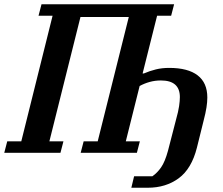

<svg xmlns="http://www.w3.org/2000/svg" viewBox="-50 -718 1049 902"><path d="M-16 -54H50L197 -644H131L145 -698H768L754 -644H688L620 -373H626Q654 -385 682.5 -392Q711 -399 745 -399Q833 -399 878.5 -364Q924 -329 924 -260Q924 -239 920 -213Q916 -187 906 -149L875 -24Q850 75 789.5 119.5Q729 164 644 164H567L580 110H666Q689 94 707 68Q725 42 739 -9L777 -156Q788 -195 791.5 -220Q795 -245 795 -262Q795 -340 706 -340Q678 -340 653 -333Q628 -326 606 -314L541 -54H607L593 0H329L343 -54H409L555 -638H328L182 -54H248L234 0H-30Z"/></svg>

Font: IBM Plex Serif SmBld
Style: Italic
Weight: 600
Italic angle: -14°
Designer: Mike Abbink, Paul van der Laan, Pieter van Rosmalen
Foundry: Bold Monday
Version: Version 3.001